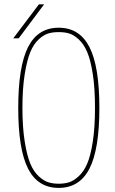

<svg xmlns="http://www.w3.org/2000/svg" viewBox="-20 -870 540 899"><path d="M42 -690.4 162.1 -849.6H186.5L67.4 -690.4ZM398.9 -80.6Q352.5 9.8 254.9 9.8Q157.2 9.8 111.3 -80.6Q65.4 -170.9 65.4 -364.7Q65.4 -558.6 111.3 -649.4Q157.2 -740.2 254.9 -740.2Q352.5 -740.2 398.9 -649.4Q445.3 -558.6 445.3 -364.7Q445.3 -170.9 398.9 -80.6ZM206.1 -16.6Q227.5 -9.8 254.9 -9.8Q282.2 -9.8 303.7 -16.6Q325.2 -23.4 348.6 -44.9Q372.1 -66.4 388.2 -103.5Q404.3 -140.6 414.6 -207.5Q424.8 -274.4 424.8 -365.2Q424.8 -456.1 414.6 -522.5Q404.3 -588.9 388.2 -626.5Q372.1 -664.1 348.6 -685.5Q325.2 -707 303.7 -713.4Q282.2 -719.7 254.9 -719.7Q227.5 -719.7 206.1 -713.4Q184.6 -707 161.1 -685.5Q137.7 -664.1 122.1 -626.5Q106.4 -588.9 95.7 -522.5Q85 -456.1 85 -365.2Q85 -274.4 95.7 -207.5Q106.4 -140.6 122.1 -103.5Q137.7 -66.4 161.1 -44.9Q184.6 -23.4 206.1 -16.6Z"/></svg>

Font: Mgen+ 1m thin
Style: Regular
Weight: 100
Designer: [Source Han Sans]
Ryoko NISHIZUKA  (kana & ideographs); Paul D. Hunt (Latin, Greek & Cyrillic); Wenlong ZHANG  (bopomofo
Version: Version 1.059.20150602